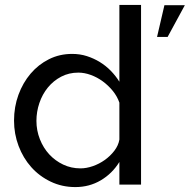

<svg xmlns="http://www.w3.org/2000/svg" viewBox="-20 -750 771 780"><path d="M465 0V-92Q436 -45 389.5 -17.5Q343 10 286 10Q232 10 186 -12Q140 -34 107 -71Q74 -108 55.5 -157Q37 -206 37 -260Q37 -316 55 -365Q73 -414 104.5 -451Q136 -488 179 -509.5Q222 -531 273 -531Q305 -531 333 -522Q361 -513 385.5 -498Q410 -483 430 -462.5Q450 -442 465 -418V-730H553V0ZM465 -333Q456 -359 438 -381Q420 -403 397.5 -419.5Q375 -436 349 -445.5Q323 -455 298 -455Q260 -455 228.5 -438.5Q197 -422 174.5 -394.5Q152 -367 140 -331.5Q128 -296 128 -259Q128 -220 142 -184.5Q156 -149 180 -123Q204 -97 236.5 -81.5Q269 -66 307 -66Q331 -66 357 -75Q383 -84 405.5 -100Q428 -116 444.5 -137.5Q461 -159 465 -183ZM618 -600 648 -729H731L661 -600Z"/></svg>

Font: Rising Sun
Style: Regular
Weight: 400
Designer: Matt McInerney, Pablo Impallari, Rodrigo Fuenzalida (Raleway font), Stephen Hutchings (Greek), Cristiano Sobral (main ch
Foundry: The Rising Sun Project Authors
Version: Version 4.327; ttfautohint (v1.8.4.7-5d5b-dirty)